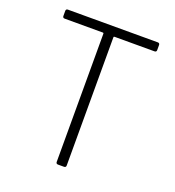

<svg xmlns="http://www.w3.org/2000/svg" viewBox="-128 -801 822 902"><g transform="rotate(20 282.5 -350.0)"><path d="M253 -10V-651Q253 -655 249 -655H58Q48 -655 48 -665V-690Q48 -700 58 -700H507Q517 -700 517 -690V-665Q517 -655 507 -655H307Q303 -655 303 -651V-10Q303 0 293 0H263Q253 0 253 -10Z"/></g></svg>

Font: Barlow GEO Light
Style: Regular
Weight: 300
Designer: Jeremy Tribby
Foundry: Tribby Type
Version: Version 1.408